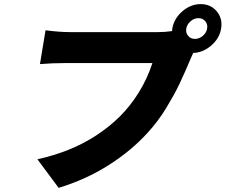

<svg xmlns="http://www.w3.org/2000/svg" viewBox="-20 -848 1095 932"><path d="M926.1 -659.1Q947.1 -659.1 964.5 -674Q981.9 -688.9 985.4 -709.2Q989 -730.1 976.4 -745Q963.8 -759.9 942.8 -759.9Q922.6 -759.9 905.2 -745Q887.8 -730.1 884.2 -709.2Q880.7 -688.9 893.3 -674Q905.9 -659.1 926.1 -659.1ZM323.5 -692.1H745.4Q781.6 -692.1 815.3 -697.1Q815 -699.2 816.4 -709.2Q824.6 -757.8 865.1 -793Q905.5 -828.1 954.2 -828.1Q1002.8 -828.1 1032.1 -793Q1061.4 -757.8 1053.3 -709.2Q1045.5 -661.6 1005.5 -627.1Q965.6 -592.7 918 -590.9Q913.4 -582 907 -566.9Q900.6 -551.8 900.2 -551.1Q887.8 -521.7 878.7 -501.1Q869.7 -480.5 853.9 -446.7Q838.1 -413 822.4 -384.9Q806.8 -356.9 787.3 -324.6Q767.8 -292.3 744.9 -261.7Q721.9 -231.2 697.8 -204.9Q616.8 -115.4 505.9 -45.5Q394.9 24.5 264.6 63.9L161.6 -74.9Q239.7 -92 310.4 -120Q381 -148.1 445 -189.3Q508.9 -230.5 561.1 -282.1Q613.3 -333.8 654.1 -399.9Q695 -465.9 719.8 -541.9H298.7Q233 -541.9 174 -536.9L201 -701Q268.1 -692.1 323.5 -692.1Z"/></svg>

Font: Karasuma Gothic
Style: Italic
Weight: 900
Italic angle: -9.39999°
Designer: Rasmus Andersson / Ryoko Nishizuka
Foundry: Genbu
Version: Version 1.00